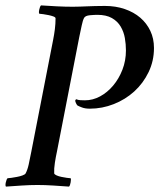

<svg xmlns="http://www.w3.org/2000/svg" viewBox="-28 -688 591 712"><path d="M242 -663Q256 -663 268.5 -663.5Q281 -664 294.5 -664.5Q308 -665 324 -665.5Q340 -666 361 -666Q401 -666 434.5 -654.5Q468 -643 492 -622.5Q516 -602 529.5 -573.5Q543 -545 543 -510Q543 -462 523 -420.5Q503 -379 470 -349Q437 -319 394 -302Q351 -285 305 -285Q288 -285 276 -289.5Q264 -294 259 -297Q257 -299 254 -305Q251 -311 251 -315Q251 -318 255 -320Q261 -317 270 -316.5Q279 -316 287 -316Q316 -316 343 -330.5Q370 -345 391.5 -370.5Q413 -396 426 -429.5Q439 -463 439 -501Q439 -524 435 -547Q431 -570 419.5 -589.5Q408 -609 387 -621Q366 -633 333 -633Q322 -633 305.5 -631.5Q289 -630 284 -622Q279 -613 275 -593.5Q271 -574 266 -551L183 -125Q179 -107 175.5 -84.5Q172 -62 173 -45Q174 -41 182 -37.5Q190 -34 200 -32Q210 -30 220 -28.5Q230 -27 234 -27Q236 -24 234 -12Q232 0 228 4Q200 2 169.5 0Q139 -2 111 -2Q83 -2 53 0Q23 2 -6 4Q-9 0 -6.5 -11.5Q-4 -23 0 -27Q4 -27 14 -28.5Q24 -30 35 -32Q46 -34 55.5 -37.5Q65 -41 67 -45Q74 -58 78.5 -78.5Q83 -99 88 -125L169 -540Q173 -560 175.5 -580Q178 -600 178 -620Q178 -624 170 -627Q162 -630 152 -632Q142 -634 132 -635.5Q122 -637 118 -637Q115 -640 117.5 -652Q120 -664 124 -668Q153 -666 183.5 -664.5Q214 -663 242 -663Z"/></svg>

Font: Vermiglione Medium
Style: Italic
Weight: 500
Italic angle: -11°
Version: Version 1.000